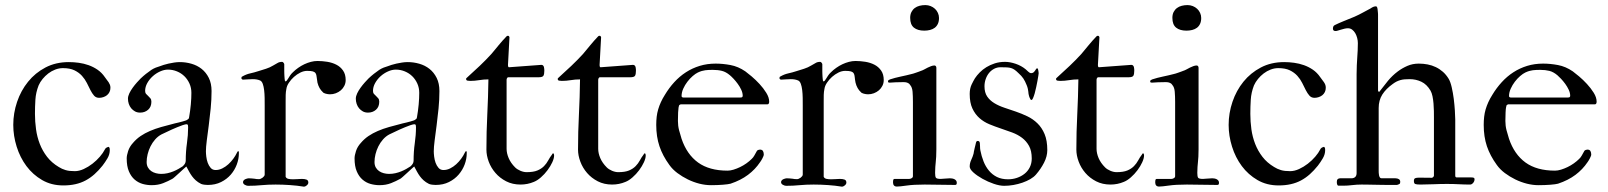

<svg xmlns="http://www.w3.org/2000/svg" viewBox="-20 -719 6263 748"><path d="M209 -68.4Q215.3 -64.5 221.7 -61.5Q228 -58.6 235.4 -56.4Q242.7 -54.2 251.5 -53.2Q260.3 -52.2 271.5 -52.2Q288.1 -52.2 306.2 -60.5Q324.2 -68.8 340.3 -81.3Q356.4 -93.8 369.1 -108.6Q381.8 -123.5 388.2 -136.2Q390.6 -141.6 394.8 -143.8Q398.9 -146 403.3 -147Q406.7 -144.5 407.2 -141.1Q407.7 -137.7 407.7 -134.3Q407.7 -117.7 398.7 -102.3Q389.6 -86.9 379.4 -73.7Q364.3 -54.7 348.1 -40.3Q332 -25.9 313.7 -16.1Q295.4 -6.3 273.9 -1.5Q252.4 3.4 226.6 3.4Q180.2 3.4 144 -17.6Q107.9 -38.6 83 -72Q58.1 -105.5 44.9 -147.7Q31.7 -189.9 31.7 -232.4Q31.7 -278.3 46.6 -322.3Q61.5 -366.2 89.4 -400.6Q117.2 -435.1 157.2 -456.1Q197.3 -477.1 248 -477.1Q267.1 -477.1 286.9 -474.4Q306.6 -471.7 325.2 -465.1Q343.8 -458.5 360.1 -447.3Q376.5 -436 388.2 -418.9Q392.1 -413.1 396 -408.2Q399.9 -403.3 403.1 -398.7Q406.2 -394 408.2 -388.9Q410.2 -383.8 410.2 -377Q410.2 -367.7 406.5 -360.4Q402.8 -353 396.7 -348.1Q390.6 -343.3 382.6 -340.6Q374.5 -337.9 366.2 -337.9Q354 -337.9 346.4 -346.4Q338.9 -355 332.3 -367.9Q325.7 -380.9 318.4 -395.8Q311 -410.6 299.3 -423.6Q287.6 -436.5 270 -445.1Q252.4 -453.6 225.1 -453.6Q210 -453.6 195.3 -448Q180.7 -442.4 168.2 -432.9Q155.8 -423.3 146 -411.4Q136.2 -399.4 130.4 -386.2Q119.6 -358.4 117.9 -330.8Q116.2 -303.2 116.2 -275.4Q116.2 -245.1 120.4 -215.3Q124.5 -185.5 135 -158.4Q145.5 -131.3 163.3 -108.2Q181.2 -85 209 -68.4Z M706.1 -70.3 703.6 -68.4Q703.1 -68.4 695.6 -61.3Q688 -54.2 678.7 -45.7Q669.4 -37.1 661.1 -29.8Q652.8 -22.5 650.9 -22Q635.3 -13.2 615.5 -5.4Q595.7 2.4 570.8 2.4Q553.2 2.4 535.9 -2.4Q518.6 -7.3 504.6 -19.3Q490.7 -31.2 482.2 -51.3Q473.6 -71.3 473.6 -102.1Q473.6 -113.3 479.2 -130.6Q484.9 -147.9 498 -162.1Q511.7 -178.2 528.1 -189.2Q544.4 -200.2 564.2 -208.7Q584 -217.3 607.9 -224.1Q631.8 -231 661.1 -238.3Q668 -239.7 675.8 -241.7Q683.6 -243.7 690.7 -245.6Q697.8 -247.6 702.9 -249.3Q708 -251 709.5 -252.4Q711.9 -254.4 714.1 -255.9Q716.3 -257.3 716.8 -262.7Q718.8 -273.9 720.5 -286.6Q722.2 -299.3 723.4 -312Q724.6 -324.7 725.1 -336.4Q725.6 -348.1 725.6 -357.4Q725.6 -376.5 718.3 -393.1Q710.9 -409.7 698.5 -421.9Q686 -434.1 669.4 -440.9Q652.8 -447.8 634.3 -447.8Q619.6 -447.8 603.8 -440.7Q587.9 -433.6 575 -421.9Q562 -410.2 553.7 -395.3Q545.4 -380.4 545.4 -364.7Q545.4 -357.4 549.3 -353Q553.2 -348.6 557.6 -344.7Q562 -340.8 565.9 -335.9Q569.8 -331.1 569.8 -322.8Q569.8 -302.7 557.1 -291.5Q544.4 -280.3 525.9 -280.3Q514.6 -280.3 506.1 -284.9Q497.6 -289.6 491.2 -297.1Q484.9 -304.7 481.7 -314.5Q478.5 -324.2 478.5 -334.5Q478.5 -344.2 483.9 -355.5Q489.3 -366.7 497.1 -377.4Q504.9 -388.2 513.4 -397.7Q522 -407.2 527.8 -413.1Q538.6 -423.3 548.6 -431.2Q558.6 -439 569.8 -446.8Q578.1 -452.1 586.9 -455.6Q595.7 -459 604 -461.4Q608.9 -463.4 617.4 -466.1Q626 -468.8 636.5 -471.2Q647 -473.6 658.4 -475.3Q669.9 -477.1 680.7 -477.1Q703.6 -477.1 725.8 -470.7Q748 -464.4 765.4 -450.7Q782.7 -437 793.5 -415.5Q804.2 -394 804.2 -364.3Q804.2 -331.1 800.8 -296.4Q797.4 -261.7 793.2 -230Q789.1 -198.2 785.6 -171.9Q782.2 -145.5 782.2 -129.4Q782.2 -121.1 783.7 -108.6Q785.2 -96.2 789.3 -84.7Q793.5 -73.2 800.8 -64.9Q808.1 -56.6 819.8 -56.6Q833.5 -56.6 846.2 -63Q858.9 -69.3 869.6 -79.1Q880.4 -88.9 888.9 -100.6Q897.5 -112.3 902.8 -123.5Q903.8 -125.5 905 -127.7Q906.2 -129.9 908.7 -129.9Q910.6 -129.9 910.6 -126.5V-121.6Q910.6 -100.1 902.6 -78.4Q894.5 -56.6 879.2 -38.8Q863.8 -21 841.3 -9.8Q818.8 1.5 789.6 1.5Q784.2 1.5 777.1 0.7Q770 0 763.7 -2.4Q751 -8.8 742.7 -16.4Q734.4 -23.9 728.3 -32.2Q722.2 -40.5 717 -50Q711.9 -59.6 706.1 -70.3ZM551.3 -87.9Q551.3 -75.7 556.2 -66.9Q561 -58.1 569.1 -52.5Q577.1 -46.9 587.4 -44.2Q597.7 -41.5 607.9 -41.5Q620.6 -41.5 632.6 -44.2Q644.5 -46.9 655.3 -51.3Q666 -55.7 675 -60.8Q684.1 -65.9 691.4 -70.8Q703.6 -81.5 703.6 -92.8Q703.6 -128.9 708.3 -160.9Q712.9 -192.9 712.9 -223.6Q712.9 -227.1 712.2 -231Q711.4 -234.9 707.5 -234.9Q703.1 -234.9 699 -233.6Q694.8 -232.4 691.4 -231.4Q669.9 -223.6 649.4 -214.4Q628.9 -205.1 608.9 -195.3Q595.2 -188 584.5 -175.8Q573.7 -163.6 566.4 -148.9Q559.1 -134.3 555.2 -118.4Q551.3 -102.5 551.3 -87.9Z M1011.2 -39.1V-306.6Q1011.2 -321.3 1011 -337.6Q1010.7 -354 1009 -368.2Q1007.3 -382.3 1003.7 -392.3Q1000 -402.3 993.7 -405.3Q981.9 -410.6 964.8 -410.6Q953.6 -410.6 944.1 -409.7Q934.6 -408.7 926.8 -408.7Q924.3 -408.7 922.4 -410.6Q920.4 -412.6 920.4 -414.6Q920.4 -419.9 923.8 -420.9Q939 -429.7 954.6 -433.1Q970.2 -436.5 986.8 -441.9Q1001.5 -446.3 1016.6 -451.2Q1031.7 -456.1 1044.4 -463.9Q1053.2 -468.3 1060.5 -473.1Q1067.9 -478 1079.1 -478Q1082 -478 1084.7 -474.4Q1087.4 -470.7 1087.4 -468.8V-441.9Q1087.4 -438 1087.6 -432.6Q1087.9 -427.2 1088.1 -421.9Q1088.4 -416.5 1088.9 -411.9Q1089.4 -407.2 1089.8 -405.3Q1090.3 -403.3 1091.3 -402.3L1091.8 -401.9Q1094.7 -401.9 1097.2 -405Q1099.6 -408.2 1102.8 -413.3Q1106 -418.5 1110.1 -424.8Q1114.3 -431.2 1121.1 -437.5Q1130.4 -446.8 1141.8 -454.8Q1153.3 -462.9 1165.8 -468.8Q1178.2 -474.6 1191.2 -478Q1204.1 -481.4 1216.8 -481.4Q1235.4 -481.4 1254.9 -478.3Q1274.4 -475.1 1290.3 -467Q1306.2 -459 1316.4 -444.3Q1326.7 -429.7 1326.7 -407.2Q1326.7 -395 1321.5 -384.8Q1316.4 -374.5 1307.9 -367.2Q1299.3 -359.9 1288.3 -355.7Q1277.3 -351.6 1265.6 -351.6Q1257.8 -351.6 1249 -354Q1240.2 -356.4 1237.8 -359.9Q1222.7 -373.5 1216.8 -397Q1214.4 -410.2 1213.6 -419.2Q1212.9 -428.2 1209.7 -433.3Q1206.5 -438.5 1199.2 -440.7Q1191.9 -442.9 1176.3 -442.9Q1163.6 -442.9 1150.1 -436.3Q1136.7 -429.7 1125.2 -419.4Q1113.8 -409.2 1105.5 -396.7Q1097.2 -384.3 1095.7 -372.6Q1093.3 -361.8 1093 -349.4Q1092.8 -336.9 1092.8 -323.7V-30.3Q1095.7 -23.9 1103.5 -22.2Q1111.3 -20.5 1121.1 -20.5Q1124 -20.5 1129.2 -20.8Q1134.3 -21 1139.9 -21.2Q1145.5 -21.5 1149.9 -21.7Q1154.3 -22 1155.8 -22Q1167 -22 1174.1 -19.3Q1181.2 -16.6 1181.2 -7.8Q1181.2 -2 1175.5 2.9Q1169.9 7.8 1164.6 8.3Q1137.7 3.9 1109.6 2Q1081.5 0 1053.7 0Q1024.4 0 999 2.4Q973.6 4.9 946.3 4.9Q940.9 4.9 933.8 1Q926.8 -2.9 926.8 -9.3Q926.8 -13.2 929.2 -16.1Q931.6 -19 935.3 -20.8Q939 -22.5 942.6 -23.4Q946.3 -24.4 948.7 -24.4Q954.1 -24.4 959.2 -23.9Q964.4 -23.4 970.2 -22.9Q974.6 -22 979.5 -21.5Q984.4 -21 988.8 -21Q991.7 -21 995.4 -22.5Q999 -23.9 1002.7 -26.6Q1006.3 -29.3 1008.8 -32.5Q1011.2 -35.6 1011.2 -39.1Z M1593.8 -70.3 1591.3 -68.4Q1590.8 -68.4 1583.3 -61.3Q1575.7 -54.2 1566.4 -45.7Q1557.1 -37.1 1548.8 -29.8Q1540.5 -22.5 1538.6 -22Q1522.9 -13.2 1503.2 -5.4Q1483.4 2.4 1458.5 2.4Q1440.9 2.4 1423.6 -2.4Q1406.2 -7.3 1392.3 -19.3Q1378.4 -31.2 1369.9 -51.3Q1361.3 -71.3 1361.3 -102.1Q1361.3 -113.3 1366.9 -130.6Q1372.6 -147.9 1385.7 -162.1Q1399.4 -178.2 1415.8 -189.2Q1432.1 -200.2 1451.9 -208.7Q1471.7 -217.3 1495.6 -224.1Q1519.5 -231 1548.8 -238.3Q1555.7 -239.7 1563.5 -241.7Q1571.3 -243.7 1578.4 -245.6Q1585.4 -247.6 1590.6 -249.3Q1595.7 -251 1597.2 -252.4Q1599.6 -254.4 1601.8 -255.9Q1604 -257.3 1604.5 -262.7Q1606.4 -273.9 1608.2 -286.6Q1609.9 -299.3 1611.1 -312Q1612.3 -324.7 1612.8 -336.4Q1613.3 -348.1 1613.3 -357.4Q1613.3 -376.5 1606 -393.1Q1598.6 -409.7 1586.2 -421.9Q1573.7 -434.1 1557.1 -440.9Q1540.5 -447.8 1522 -447.8Q1507.3 -447.8 1491.5 -440.7Q1475.6 -433.6 1462.6 -421.9Q1449.7 -410.2 1441.4 -395.3Q1433.1 -380.4 1433.1 -364.7Q1433.1 -357.4 1437 -353Q1440.9 -348.6 1445.3 -344.7Q1449.7 -340.8 1453.6 -335.9Q1457.5 -331.1 1457.5 -322.8Q1457.5 -302.7 1444.8 -291.5Q1432.1 -280.3 1413.6 -280.3Q1402.3 -280.3 1393.8 -284.9Q1385.3 -289.6 1378.9 -297.1Q1372.6 -304.7 1369.4 -314.5Q1366.2 -324.2 1366.2 -334.5Q1366.2 -344.2 1371.6 -355.5Q1377 -366.7 1384.8 -377.4Q1392.6 -388.2 1401.1 -397.7Q1409.7 -407.2 1415.5 -413.1Q1426.3 -423.3 1436.3 -431.2Q1446.3 -439 1457.5 -446.8Q1465.8 -452.1 1474.6 -455.6Q1483.4 -459 1491.7 -461.4Q1496.6 -463.4 1505.1 -466.1Q1513.7 -468.8 1524.2 -471.2Q1534.7 -473.6 1546.1 -475.3Q1557.6 -477.1 1568.4 -477.1Q1591.3 -477.1 1613.5 -470.7Q1635.7 -464.4 1653.1 -450.7Q1670.4 -437 1681.2 -415.5Q1691.9 -394 1691.9 -364.3Q1691.9 -331.1 1688.5 -296.4Q1685.1 -261.7 1680.9 -230Q1676.8 -198.2 1673.3 -171.9Q1669.9 -145.5 1669.9 -129.4Q1669.9 -121.1 1671.4 -108.6Q1672.9 -96.2 1677 -84.7Q1681.2 -73.2 1688.5 -64.9Q1695.8 -56.6 1707.5 -56.6Q1721.2 -56.6 1733.9 -63Q1746.6 -69.3 1757.3 -79.1Q1768.1 -88.9 1776.6 -100.6Q1785.2 -112.3 1790.5 -123.5Q1791.5 -125.5 1792.7 -127.7Q1793.9 -129.9 1796.4 -129.9Q1798.3 -129.9 1798.3 -126.5V-121.6Q1798.3 -100.1 1790.3 -78.4Q1782.2 -56.6 1766.8 -38.8Q1751.5 -21 1729 -9.8Q1706.5 1.5 1677.2 1.5Q1671.9 1.5 1664.8 0.7Q1657.7 0 1651.4 -2.4Q1638.7 -8.8 1630.4 -16.4Q1622.1 -23.9 1616 -32.2Q1609.9 -40.5 1604.7 -50Q1599.6 -59.6 1593.8 -70.3ZM1439 -87.9Q1439 -75.7 1443.8 -66.9Q1448.7 -58.1 1456.8 -52.5Q1464.8 -46.9 1475.1 -44.2Q1485.4 -41.5 1495.6 -41.5Q1508.3 -41.5 1520.3 -44.2Q1532.2 -46.9 1543 -51.3Q1553.7 -55.7 1562.7 -60.8Q1571.8 -65.9 1579.1 -70.8Q1591.3 -81.5 1591.3 -92.8Q1591.3 -128.9 1595.9 -160.9Q1600.6 -192.9 1600.6 -223.6Q1600.6 -227.1 1599.9 -231Q1599.1 -234.9 1595.2 -234.9Q1590.8 -234.9 1586.7 -233.6Q1582.5 -232.4 1579.1 -231.4Q1557.6 -223.6 1537.1 -214.4Q1516.6 -205.1 1496.6 -195.3Q1482.9 -188 1472.2 -175.8Q1461.4 -163.6 1454.1 -148.9Q1446.8 -134.3 1442.9 -118.4Q1439 -102.5 1439 -87.9Z M1875 -136.2Q1875 -205.6 1878.4 -272.7Q1881.8 -339.8 1882.8 -409.7Q1863.8 -409.7 1846.4 -406.7Q1829.1 -403.8 1812 -403.8Q1806.6 -403.8 1801.3 -404.8Q1795.9 -405.8 1795.9 -411.6Q1795.9 -413.6 1797.1 -414.6Q1798.3 -415.5 1800.8 -418Q1825.7 -440.4 1848.9 -462.4Q1872.1 -484.4 1894 -508.3Q1900.4 -515.6 1907.5 -524.4Q1914.6 -533.2 1922.1 -542.2Q1929.7 -551.3 1937.7 -560.5Q1945.8 -569.8 1953.6 -577.6Q1955.6 -579.6 1959 -579.6Q1963.4 -579.6 1964.8 -573.7L1959 -466.3Q1959 -457 1962.9 -457L2088.9 -466.3Q2093.3 -466.3 2095.7 -463.9Q2098.1 -461.4 2099.1 -457.8Q2100.1 -454.1 2100.3 -450.2Q2100.6 -446.3 2100.6 -443.4Q2100.6 -430.2 2097.2 -424.1Q2093.8 -418 2078.1 -418H1960.4Q1956.5 -418 1954.6 -413.1Q1953.6 -411.1 1953.6 -408.7V-139.2Q1953.6 -122.1 1961.7 -103Q1969.7 -84 1986.8 -66.9Q1994.6 -59.1 2007.3 -53.7Q2020 -48.3 2031.7 -48.3Q2058.1 -48.3 2073.7 -54.9Q2089.4 -61.5 2099.4 -71.8Q2109.4 -82 2115.7 -94Q2122.1 -106 2130.4 -116.7Q2132.3 -121.6 2134.8 -121.6Q2137.2 -121.6 2137.9 -118.4Q2138.7 -115.2 2138.7 -113.3Q2138.7 -102.1 2131.6 -86.7Q2124.5 -71.3 2113 -55.9Q2101.6 -40.5 2087.4 -28.1Q2073.2 -15.6 2059.6 -10.3Q2035.2 0 2007.8 0Q1976.6 0 1951.9 -12.7Q1927.2 -25.4 1910.2 -45.2Q1893.1 -64.9 1884 -89.1Q1875 -113.3 1875 -136.2Z M2231.9 -136.2Q2231.9 -205.6 2235.4 -272.7Q2238.8 -339.8 2239.7 -409.7Q2220.7 -409.7 2203.4 -406.7Q2186 -403.8 2168.9 -403.8Q2163.6 -403.8 2158.2 -404.8Q2152.8 -405.8 2152.8 -411.6Q2152.8 -413.6 2154.1 -414.6Q2155.3 -415.5 2157.7 -418Q2182.6 -440.4 2205.8 -462.4Q2229 -484.4 2251 -508.3Q2257.3 -515.6 2264.4 -524.4Q2271.5 -533.2 2279.1 -542.2Q2286.6 -551.3 2294.7 -560.5Q2302.7 -569.8 2310.5 -577.6Q2312.5 -579.6 2315.9 -579.6Q2320.3 -579.6 2321.8 -573.7L2315.9 -466.3Q2315.9 -457 2319.8 -457L2445.8 -466.3Q2450.2 -466.3 2452.6 -463.9Q2455.1 -461.4 2456.1 -457.8Q2457 -454.1 2457.3 -450.2Q2457.5 -446.3 2457.5 -443.4Q2457.5 -430.2 2454.1 -424.1Q2450.7 -418 2435.1 -418H2317.4Q2313.5 -418 2311.5 -413.1Q2310.5 -411.1 2310.5 -408.7V-139.2Q2310.5 -122.1 2318.6 -103Q2326.7 -84 2343.8 -66.9Q2351.6 -59.1 2364.3 -53.7Q2377 -48.3 2388.7 -48.3Q2415 -48.3 2430.7 -54.9Q2446.3 -61.5 2456.3 -71.8Q2466.3 -82 2472.7 -94Q2479 -106 2487.3 -116.7Q2489.3 -121.6 2491.7 -121.6Q2494.1 -121.6 2494.9 -118.4Q2495.6 -115.2 2495.6 -113.3Q2495.6 -102.1 2488.5 -86.7Q2481.4 -71.3 2470 -55.9Q2458.5 -40.5 2444.3 -28.1Q2430.2 -15.6 2416.5 -10.3Q2392.1 0 2364.7 0Q2333.5 0 2308.8 -12.7Q2284.2 -25.4 2267.1 -45.2Q2250 -64.9 2241 -89.1Q2231.9 -113.3 2231.9 -136.2Z M2969.7 -312.5H2631.8Q2626.5 -310.5 2625.5 -308.3Q2624.5 -306.2 2623.5 -299.8Q2622.6 -295.4 2621.8 -280.8Q2621.1 -266.1 2621.1 -247.6Q2621.1 -229 2625.5 -211.9Q2629.9 -194.8 2635.3 -178.2Q2655.8 -117.7 2699.5 -85.9Q2743.2 -54.2 2814.5 -54.2Q2825.2 -54.2 2837.9 -58.1Q2850.6 -62 2863.3 -68.1Q2876 -74.2 2887.7 -82.5Q2899.4 -90.8 2908.2 -99.6Q2914.6 -105.5 2918.7 -113Q2922.9 -120.6 2929.2 -131.8Q2931.2 -133.8 2934.6 -135Q2938 -136.2 2940.4 -136.2Q2949.2 -136.2 2952.4 -130.6Q2955.6 -125 2955.6 -116.7Q2955.6 -114.3 2953.9 -110.1Q2952.1 -106 2950 -101.6Q2947.8 -97.2 2945.1 -93Q2942.4 -88.9 2940.9 -86.9Q2922.4 -59.1 2894 -37.8Q2865.7 -16.6 2826.2 -3.4Q2817.4 -1 2796.1 0.7Q2774.9 2.4 2750 2.4Q2728 2.4 2704.8 -3.4Q2681.6 -9.3 2659.7 -20Q2637.7 -30.8 2618.9 -44.9Q2600.1 -59.1 2587.9 -76.2Q2561.5 -112.3 2549.1 -149.4Q2536.6 -186.5 2536.6 -232.4Q2536.6 -249 2538.3 -263.9Q2540 -278.8 2544.2 -293Q2548.3 -307.1 2554.7 -321Q2561 -335 2570.3 -349.6Q2586.4 -376.5 2606.9 -398.9Q2627.4 -421.4 2652.3 -437.5Q2677.2 -453.6 2706.1 -462.4Q2734.9 -471.2 2768.1 -471.2Q2795.9 -471.2 2825.9 -465.6Q2856 -460 2883.8 -440.9Q2892.6 -434.6 2908.2 -421.4Q2923.8 -408.2 2939 -391.8Q2954.1 -375.5 2965.3 -357.4Q2976.6 -339.4 2976.6 -322.8Q2976.6 -318.4 2974.9 -315.4Q2973.1 -312.5 2969.7 -312.5ZM2644.5 -338.9H2861.8Q2870.1 -338.9 2871.8 -341.1Q2873.5 -343.3 2873.5 -345.7Q2873.5 -356.9 2867.9 -369.1Q2862.3 -381.3 2854.2 -392.3Q2846.2 -403.3 2837.9 -412.1Q2829.6 -420.9 2823.7 -425.8Q2808.1 -439 2792.5 -442.9Q2776.9 -446.8 2756.8 -446.8Q2748.5 -446.8 2741.5 -446.5Q2734.4 -446.3 2727.5 -445.3Q2720.7 -444.3 2713.9 -442.4Q2707 -440.4 2698.7 -436.5Q2689.5 -432.1 2678.5 -422.6Q2667.5 -413.1 2658 -400.6Q2648.4 -388.2 2641.8 -373.5Q2635.3 -358.9 2635.3 -344.7Q2635.3 -338.9 2644.5 -338.9Z M3107.4 -39.1V-306.6Q3107.4 -321.3 3107.2 -337.6Q3106.9 -354 3105.2 -368.2Q3103.5 -382.3 3099.9 -392.3Q3096.2 -402.3 3089.8 -405.3Q3078.1 -410.6 3061 -410.6Q3049.8 -410.6 3040.3 -409.7Q3030.8 -408.7 3022.9 -408.7Q3020.5 -408.7 3018.6 -410.6Q3016.6 -412.6 3016.6 -414.6Q3016.6 -419.9 3020 -420.9Q3035.2 -429.7 3050.8 -433.1Q3066.4 -436.5 3083 -441.9Q3097.7 -446.3 3112.8 -451.2Q3127.9 -456.1 3140.6 -463.9Q3149.4 -468.3 3156.7 -473.1Q3164.1 -478 3175.3 -478Q3178.2 -478 3180.9 -474.4Q3183.6 -470.7 3183.6 -468.8V-441.9Q3183.6 -438 3183.8 -432.6Q3184.1 -427.2 3184.3 -421.9Q3184.6 -416.5 3185.1 -411.9Q3185.5 -407.2 3186 -405.3Q3186.5 -403.3 3187.5 -402.3L3188 -401.9Q3190.9 -401.9 3193.4 -405Q3195.8 -408.2 3199 -413.3Q3202.1 -418.5 3206.3 -424.8Q3210.4 -431.2 3217.3 -437.5Q3226.6 -446.8 3238 -454.8Q3249.5 -462.9 3262 -468.8Q3274.4 -474.6 3287.4 -478Q3300.3 -481.4 3313 -481.4Q3331.5 -481.4 3351.1 -478.3Q3370.6 -475.1 3386.5 -467Q3402.3 -459 3412.6 -444.3Q3422.9 -429.7 3422.9 -407.2Q3422.9 -395 3417.7 -384.8Q3412.6 -374.5 3404.1 -367.2Q3395.5 -359.9 3384.5 -355.7Q3373.5 -351.6 3361.8 -351.6Q3354 -351.6 3345.2 -354Q3336.4 -356.4 3334 -359.9Q3318.8 -373.5 3313 -397Q3310.5 -410.2 3309.8 -419.2Q3309.1 -428.2 3305.9 -433.3Q3302.7 -438.5 3295.4 -440.7Q3288.1 -442.9 3272.5 -442.9Q3259.8 -442.9 3246.3 -436.3Q3232.9 -429.7 3221.4 -419.4Q3210 -409.2 3201.7 -396.7Q3193.4 -384.3 3191.9 -372.6Q3189.5 -361.8 3189.2 -349.4Q3189 -336.9 3189 -323.7V-30.3Q3191.9 -23.9 3199.7 -22.2Q3207.5 -20.5 3217.3 -20.5Q3220.2 -20.5 3225.3 -20.8Q3230.5 -21 3236.1 -21.2Q3241.7 -21.5 3246.1 -21.7Q3250.5 -22 3252 -22Q3263.2 -22 3270.3 -19.3Q3277.3 -16.6 3277.3 -7.8Q3277.3 -2 3271.7 2.9Q3266.1 7.8 3260.7 8.3Q3233.9 3.9 3205.8 2Q3177.7 0 3149.9 0Q3120.6 0 3095.2 2.4Q3069.8 4.9 3042.5 4.9Q3037.1 4.9 3030 1Q3022.9 -2.9 3022.9 -9.3Q3022.9 -13.2 3025.4 -16.1Q3027.8 -19 3031.5 -20.8Q3035.2 -22.5 3038.8 -23.4Q3042.5 -24.4 3044.9 -24.4Q3050.3 -24.4 3055.4 -23.9Q3060.5 -23.4 3066.4 -22.9Q3070.8 -22 3075.7 -21.5Q3080.6 -21 3085 -21Q3087.9 -21 3091.6 -22.5Q3095.2 -23.9 3098.9 -26.6Q3102.5 -29.3 3105 -32.5Q3107.4 -35.6 3107.4 -39.1Z M3459 -9.3Q3459 -11.7 3459.7 -16.8Q3460.4 -22 3465.8 -22H3522.5Q3526.9 -22 3531.7 -24.9Q3536.6 -27.8 3536.6 -32.7V-321.8Q3536.6 -344.7 3535.2 -361.8Q3533.7 -378.9 3525.9 -387.7Q3522.5 -393.1 3519.3 -394.5Q3516.1 -396 3514.2 -397Q3511.7 -397.9 3509 -398.4Q3506.3 -398.9 3502.9 -398.9H3492.7Q3482.9 -398.9 3469.2 -398.4Q3455.6 -397.9 3446.3 -397Q3444.3 -397 3441.9 -397.7Q3439.5 -398.4 3439.5 -400.4Q3439.5 -405.8 3441.7 -406.7Q3443.8 -407.7 3447.3 -409.7Q3466.3 -416 3488.8 -420.7Q3511.2 -425.3 3531.7 -430.7Q3533.2 -430.7 3538.3 -432.4Q3543.5 -434.1 3549.1 -436Q3554.7 -438 3560.1 -439.9Q3565.4 -441.9 3567.9 -442.9Q3574.2 -444.8 3580.8 -448.5Q3587.4 -452.1 3594.2 -455.6Q3601.1 -459 3607.7 -461.4Q3614.3 -463.9 3621.1 -463.9Q3623.5 -463.9 3625.7 -461.4Q3627.9 -459 3627.9 -454.6V-137.7Q3627.9 -120.1 3627.2 -108.6Q3626.5 -97.2 3625.5 -87.6Q3624.5 -78.1 3623.8 -68.6Q3623 -59.1 3623 -45.4Q3623 -31.2 3626.2 -26.6Q3629.4 -22 3645 -22Q3650.4 -22 3661.6 -23.2Q3672.9 -24.4 3680.7 -24.4Q3684.6 -24.4 3689.2 -23.7Q3693.8 -22.9 3698 -21Q3702.1 -19 3704.8 -15.6Q3707.5 -12.2 3707.5 -6.8Q3707.5 -3.4 3706.3 -1Q3705.1 1.5 3700.7 1.5Q3665 1.5 3636.5 0.7Q3607.9 0 3582.5 0Q3539.1 0 3512.2 3.9Q3485.4 7.8 3474.1 7.8Q3459 7.8 3459 -9.3ZM3525.9 -649.4Q3525.9 -662.6 3530.8 -672.1Q3535.6 -681.6 3543.7 -687.7Q3551.8 -693.8 3562.5 -696.5Q3573.2 -699.2 3585 -699.2Q3595.7 -699.2 3605.5 -695.3Q3615.2 -691.4 3622.6 -684.6Q3629.9 -677.7 3634 -668.5Q3638.2 -659.2 3638.2 -648.9Q3638.2 -635.7 3633.8 -626.2Q3629.4 -616.7 3621.6 -610.8Q3613.8 -605 3603.3 -602.3Q3592.8 -599.6 3580.6 -599.6Q3555.2 -599.6 3540.5 -611.3Q3525.9 -623 3525.9 -649.4Z M3757.8 -70.3Q3757.8 -83.5 3763.9 -96.4Q3770 -109.4 3772.9 -120.6Q3772.9 -122.6 3774.2 -128.7Q3775.4 -134.8 3777.1 -141.8Q3778.8 -148.9 3780.3 -154.8Q3781.7 -160.6 3782.2 -163.1Q3783.7 -169.9 3789.1 -169.9Q3796.9 -169.9 3797.4 -160.6Q3798.3 -153.8 3798.1 -147.7Q3797.9 -141.6 3799.3 -133.3Q3803.7 -110.4 3811.8 -90.1Q3819.8 -69.8 3832.8 -54.2Q3845.7 -38.6 3864 -29.5Q3882.3 -20.5 3907.2 -20.5Q3925.3 -20.5 3941.9 -26.1Q3958.5 -31.7 3971.4 -42Q3984.4 -52.2 3991.9 -67.4Q3999.5 -82.5 3999.5 -101.6Q3999.5 -131.3 3989 -150.4Q3978.5 -169.4 3961.7 -182.1Q3944.8 -194.8 3923.1 -202.9Q3901.4 -210.9 3878.7 -218.5Q3856 -226.1 3834.2 -235.1Q3812.5 -244.1 3795.7 -259Q3778.8 -273.9 3768.3 -296.4Q3757.8 -318.8 3757.8 -353Q3757.8 -374 3765.1 -389.4Q3772.5 -404.8 3778.3 -414.1Q3785.6 -425.3 3796.9 -436.8Q3808.1 -448.2 3822.8 -457.3Q3837.4 -466.3 3855.7 -472.2Q3874 -478 3895.5 -478Q3914.6 -478 3936.8 -470.5Q3959 -462.9 3975.6 -449.2Q3981 -444.8 3986.3 -439.5Q3991.7 -434.1 3997.1 -434.1Q4003.9 -434.1 4008.3 -438.7Q4012.7 -443.4 4017.1 -451.2Q4018.1 -452.1 4019.3 -452.4Q4020.5 -452.6 4021.5 -452.6Q4022.9 -452.6 4023.7 -450Q4024.4 -447.3 4025.1 -444.1Q4025.9 -440.9 4026.1 -437.7Q4026.4 -434.6 4026.4 -433.1Q4026.4 -431.6 4025.1 -423.3Q4023.9 -415 4021.7 -403.6Q4019.5 -392.1 4016.8 -379.2Q4014.2 -366.2 4011 -355.2Q4007.8 -344.2 4004.6 -336.9Q4001.5 -329.6 3998.5 -329.6Q3997.6 -329.6 3996.6 -330.1Q3994.6 -331.1 3994.6 -332Q3990.7 -338.9 3989.3 -343.8Q3987.8 -348.6 3987.1 -353Q3986.3 -357.4 3986.1 -362.1Q3985.8 -366.7 3984.4 -372.6Q3983.4 -376.5 3982.4 -380.1Q3981.4 -383.8 3980 -386.7Q3973.6 -402.8 3966.8 -413.1Q3960 -423.3 3947.8 -434.1Q3939.5 -442.4 3932.9 -447Q3926.3 -451.7 3918.9 -453.9Q3911.6 -456.1 3901.9 -456.5Q3892.1 -457 3877.9 -457Q3864.3 -457 3852.8 -450.9Q3841.3 -444.8 3833 -434.6Q3824.7 -424.3 3820.1 -410.9Q3815.4 -397.5 3815.4 -382.8Q3815.4 -358.4 3825.9 -343Q3836.4 -327.6 3853.8 -317.1Q3871.1 -306.6 3893.1 -299.3Q3915 -292 3937.7 -284.2Q3960.4 -276.4 3982.4 -265.9Q4004.4 -255.4 4021.7 -238.5Q4039.1 -221.7 4049.6 -196.5Q4060.1 -171.4 4060.1 -134.3Q4060.1 -109.9 4047.4 -85.2Q4034.7 -60.5 4016.1 -39.1Q4007.8 -29.3 3993.9 -21.2Q3980 -13.2 3963.1 -7.3Q3946.3 -1.5 3928 1.7Q3909.7 4.9 3892.1 4.9Q3874.5 4.9 3851.6 -2.9Q3828.6 -10.7 3807.6 -22.5Q3786.6 -34.2 3772.2 -47.1Q3757.8 -60.1 3757.8 -70.3Z M4173.3 -136.2Q4173.3 -205.6 4176.8 -272.7Q4180.2 -339.8 4181.2 -409.7Q4162.1 -409.7 4144.8 -406.7Q4127.4 -403.8 4110.4 -403.8Q4105 -403.8 4099.6 -404.8Q4094.2 -405.8 4094.2 -411.6Q4094.2 -413.6 4095.5 -414.6Q4096.7 -415.5 4099.1 -418Q4124 -440.4 4147.2 -462.4Q4170.4 -484.4 4192.4 -508.3Q4198.7 -515.6 4205.8 -524.4Q4212.9 -533.2 4220.5 -542.2Q4228 -551.3 4236.1 -560.5Q4244.1 -569.8 4252 -577.6Q4253.9 -579.6 4257.3 -579.6Q4261.7 -579.6 4263.2 -573.7L4257.3 -466.3Q4257.3 -457 4261.2 -457L4387.2 -466.3Q4391.6 -466.3 4394 -463.9Q4396.5 -461.4 4397.5 -457.8Q4398.4 -454.1 4398.7 -450.2Q4398.9 -446.3 4398.9 -443.4Q4398.9 -430.2 4395.5 -424.1Q4392.1 -418 4376.5 -418H4258.8Q4254.9 -418 4252.9 -413.1Q4252 -411.1 4252 -408.7V-139.2Q4252 -122.1 4260 -103Q4268.1 -84 4285.2 -66.9Q4293 -59.1 4305.7 -53.7Q4318.4 -48.3 4330.1 -48.3Q4356.4 -48.3 4372.1 -54.9Q4387.7 -61.5 4397.7 -71.8Q4407.7 -82 4414.1 -94Q4420.4 -106 4428.7 -116.7Q4430.7 -121.6 4433.1 -121.6Q4435.5 -121.6 4436.3 -118.4Q4437 -115.2 4437 -113.3Q4437 -102.1 4429.9 -86.7Q4422.9 -71.3 4411.4 -55.9Q4399.9 -40.5 4385.7 -28.1Q4371.6 -15.6 4357.9 -10.3Q4333.5 0 4306.2 0Q4274.9 0 4250.2 -12.7Q4225.6 -25.4 4208.5 -45.2Q4191.4 -64.9 4182.4 -89.1Q4173.3 -113.3 4173.3 -136.2Z M4480.5 -9.3Q4480.5 -11.7 4481.2 -16.8Q4481.9 -22 4487.3 -22H4543.9Q4548.3 -22 4553.2 -24.9Q4558.1 -27.8 4558.1 -32.7V-321.8Q4558.1 -344.7 4556.6 -361.8Q4555.2 -378.9 4547.4 -387.7Q4543.9 -393.1 4540.8 -394.5Q4537.6 -396 4535.6 -397Q4533.2 -397.9 4530.5 -398.4Q4527.8 -398.9 4524.4 -398.9H4514.2Q4504.4 -398.9 4490.7 -398.4Q4477.1 -397.9 4467.8 -397Q4465.8 -397 4463.4 -397.7Q4460.9 -398.4 4460.9 -400.4Q4460.9 -405.8 4463.1 -406.7Q4465.3 -407.7 4468.8 -409.7Q4487.8 -416 4510.3 -420.7Q4532.7 -425.3 4553.2 -430.7Q4554.7 -430.7 4559.8 -432.4Q4564.9 -434.1 4570.6 -436Q4576.2 -438 4581.5 -439.9Q4586.9 -441.9 4589.4 -442.9Q4595.7 -444.8 4602.3 -448.5Q4608.9 -452.1 4615.7 -455.6Q4622.6 -459 4629.2 -461.4Q4635.7 -463.9 4642.6 -463.9Q4645 -463.9 4647.2 -461.4Q4649.4 -459 4649.4 -454.6V-137.7Q4649.4 -120.1 4648.7 -108.6Q4647.9 -97.2 4647 -87.6Q4646 -78.1 4645.3 -68.6Q4644.5 -59.1 4644.5 -45.4Q4644.5 -31.2 4647.7 -26.6Q4650.9 -22 4666.5 -22Q4671.9 -22 4683.1 -23.2Q4694.3 -24.4 4702.1 -24.4Q4706.1 -24.4 4710.7 -23.7Q4715.3 -22.9 4719.5 -21Q4723.6 -19 4726.3 -15.6Q4729 -12.2 4729 -6.8Q4729 -3.4 4727.8 -1Q4726.6 1.5 4722.2 1.5Q4686.5 1.5 4658 0.7Q4629.4 0 4604 0Q4560.5 0 4533.7 3.9Q4506.8 7.8 4495.6 7.8Q4480.5 7.8 4480.5 -9.3ZM4547.4 -649.4Q4547.4 -662.6 4552.2 -672.1Q4557.1 -681.6 4565.2 -687.7Q4573.2 -693.8 4584 -696.5Q4594.7 -699.2 4606.4 -699.2Q4617.2 -699.2 4627 -695.3Q4636.7 -691.4 4644 -684.6Q4651.4 -677.7 4655.5 -668.5Q4659.7 -659.2 4659.7 -648.9Q4659.7 -635.7 4655.3 -626.2Q4650.9 -616.7 4643.1 -610.8Q4635.3 -605 4624.8 -602.3Q4614.3 -599.6 4602.1 -599.6Q4576.7 -599.6 4562 -611.3Q4547.4 -623 4547.4 -649.4Z M4943.8 -68.4Q4950.2 -64.5 4956.5 -61.5Q4962.9 -58.6 4970.2 -56.4Q4977.5 -54.2 4986.3 -53.2Q4995.1 -52.2 5006.3 -52.2Q5022.9 -52.2 5041 -60.5Q5059.1 -68.8 5075.2 -81.3Q5091.3 -93.8 5104 -108.6Q5116.7 -123.5 5123 -136.2Q5125.5 -141.6 5129.6 -143.8Q5133.8 -146 5138.2 -147Q5141.6 -144.5 5142.1 -141.1Q5142.6 -137.7 5142.6 -134.3Q5142.6 -117.7 5133.5 -102.3Q5124.5 -86.9 5114.3 -73.7Q5099.1 -54.7 5083 -40.3Q5066.9 -25.9 5048.6 -16.1Q5030.3 -6.3 5008.8 -1.5Q4987.3 3.4 4961.4 3.4Q4915 3.4 4878.9 -17.6Q4842.8 -38.6 4817.9 -72Q4793 -105.5 4779.8 -147.7Q4766.6 -189.9 4766.6 -232.4Q4766.6 -278.3 4781.5 -322.3Q4796.4 -366.2 4824.2 -400.6Q4852.1 -435.1 4892.1 -456.1Q4932.1 -477.1 4982.9 -477.1Q5002 -477.1 5021.7 -474.4Q5041.5 -471.7 5060.1 -465.1Q5078.6 -458.5 5095 -447.3Q5111.3 -436 5123 -418.9Q5127 -413.1 5130.9 -408.2Q5134.8 -403.3 5137.9 -398.7Q5141.1 -394 5143.1 -388.9Q5145 -383.8 5145 -377Q5145 -367.7 5141.4 -360.4Q5137.7 -353 5131.6 -348.1Q5125.5 -343.3 5117.4 -340.6Q5109.4 -337.9 5101.1 -337.9Q5088.9 -337.9 5081.3 -346.4Q5073.7 -355 5067.1 -367.9Q5060.5 -380.9 5053.2 -395.8Q5045.9 -410.6 5034.2 -423.6Q5022.5 -436.5 5004.9 -445.1Q4987.3 -453.6 4960 -453.6Q4944.8 -453.6 4930.2 -448Q4915.5 -442.4 4903.1 -432.9Q4890.6 -423.3 4880.9 -411.4Q4871.1 -399.4 4865.2 -386.2Q4854.5 -358.4 4852.8 -330.8Q4851.1 -303.2 4851.1 -275.4Q4851.1 -245.1 4855.2 -215.3Q4859.4 -185.5 4869.9 -158.4Q4880.4 -131.3 4898.2 -108.2Q4916 -85 4943.8 -68.4Z M5188 -10.3Q5188 -18.1 5191.7 -21.2Q5195.3 -24.4 5200.7 -24.4H5246.6Q5265.1 -25.9 5265.1 -44.9V-430.2Q5265.1 -449.2 5265.9 -464.6Q5266.6 -480 5267.6 -494.1Q5268.6 -508.3 5269.3 -522Q5270 -535.6 5270 -550.8Q5270 -561 5267.3 -571.3Q5264.6 -581.5 5259.8 -589.8Q5254.9 -598.1 5247.8 -603.5Q5240.7 -608.9 5231.4 -608.9Q5224.6 -608.9 5217.8 -607.2Q5210.9 -605.5 5204.3 -603.5Q5197.8 -601.6 5192.4 -599.9Q5187 -598.1 5183.1 -598.1Q5172.9 -598.1 5172.9 -607.4Q5172.9 -611.3 5174.1 -615Q5175.3 -618.7 5179.7 -621.1Q5194.3 -628.4 5214.8 -636.7Q5235.4 -645 5256.8 -653.8Q5275.4 -662.1 5289.3 -669.9Q5303.2 -677.7 5319.3 -686Q5324.7 -689.9 5329.8 -692.1Q5335 -694.3 5340.3 -694.3Q5344.7 -694.3 5346.2 -686.5Q5346.7 -685.5 5346.9 -682.1Q5347.2 -678.7 5347.7 -674.6Q5348.1 -670.4 5348.4 -667Q5348.6 -663.6 5348.6 -662.1V-367.7Q5348.6 -361.3 5353.5 -361.3Q5370.6 -383.8 5387.2 -404.1Q5403.8 -424.3 5425.8 -440.9Q5442.9 -453.6 5463.1 -462.4Q5483.4 -471.2 5507.3 -471.2Q5524.9 -471.2 5541.7 -468Q5558.6 -464.8 5573.7 -457.5Q5588.9 -450.2 5601.6 -439Q5614.3 -427.7 5624 -411.6Q5630.9 -399.9 5635.7 -378.7Q5640.6 -357.4 5643.6 -334Q5646.5 -310.5 5647.9 -288.6Q5649.4 -266.6 5649.4 -253.4V-34.7Q5649.4 -27.8 5655.3 -27.8H5711.9Q5717.3 -27.8 5720.9 -26.6Q5724.6 -25.4 5724.6 -21Q5724.6 -12.7 5719 -6.3Q5713.4 0 5707.5 0Q5685.5 0 5664.1 -1.2Q5642.6 -2.4 5617.2 -2.4Q5590.8 -2.4 5563.7 -1.2Q5536.6 0 5514.2 0Q5498.5 0 5493.4 -2.2Q5488.3 -4.4 5488.3 -14.2Q5488.3 -22.5 5493.2 -24.7Q5498 -26.9 5508.3 -26.9Q5523.9 -26.9 5537.1 -26.6Q5550.3 -26.4 5558.1 -26.4Q5560.5 -26.4 5563.5 -29.3Q5566.4 -32.2 5566.4 -34.7V-260.3Q5566.4 -272 5566.2 -286.6Q5565.9 -301.3 5564.7 -315.9Q5563.5 -330.6 5560.8 -343.8Q5558.1 -356.9 5553.2 -365.7Q5538.6 -390.6 5517.3 -400.6Q5496.1 -410.6 5472.2 -410.6Q5460.9 -410.6 5452.1 -409.9Q5443.4 -409.2 5435.8 -407Q5428.2 -404.8 5421.1 -401.4Q5414.1 -397.9 5406.2 -392.1Q5379.4 -373 5365.2 -350.6Q5351.1 -328.1 5351.1 -298.3V-53.2Q5351.1 -50.3 5351.3 -45.4Q5351.6 -40.5 5352.5 -35.9Q5353.5 -31.2 5355.7 -27.8Q5357.9 -24.4 5362.3 -24.4H5416.5Q5423.8 -24.4 5429.4 -21.2Q5435.1 -18.1 5435.1 -10.3Q5435.1 -4.4 5432.1 -2.4Q5429.2 -0.5 5422.4 1.5H5387.7Q5375.5 1.5 5361.3 1.2Q5347.2 1 5333.3 0.7Q5319.3 0.5 5306.6 0.2Q5293.9 0 5284.7 0Q5265.6 0 5247.8 2.2Q5230 4.4 5214.4 4.4H5194.8Q5190.9 4.4 5189.5 0Q5188 -4.4 5188 -10.3Z M6193.4 -312.5H5855.5Q5850.1 -310.5 5849.1 -308.3Q5848.1 -306.2 5847.2 -299.8Q5846.2 -295.4 5845.5 -280.8Q5844.7 -266.1 5844.7 -247.6Q5844.7 -229 5849.1 -211.9Q5853.5 -194.8 5858.9 -178.2Q5879.4 -117.7 5923.1 -85.9Q5966.8 -54.2 6038.1 -54.2Q6048.8 -54.2 6061.5 -58.1Q6074.2 -62 6086.9 -68.1Q6099.6 -74.2 6111.3 -82.5Q6123 -90.8 6131.8 -99.6Q6138.2 -105.5 6142.3 -113Q6146.5 -120.6 6152.8 -131.8Q6154.8 -133.8 6158.2 -135Q6161.6 -136.2 6164.1 -136.2Q6172.9 -136.2 6176 -130.6Q6179.2 -125 6179.2 -116.7Q6179.2 -114.3 6177.5 -110.1Q6175.8 -106 6173.6 -101.6Q6171.4 -97.2 6168.7 -93Q6166 -88.9 6164.6 -86.9Q6146 -59.1 6117.7 -37.8Q6089.4 -16.6 6049.8 -3.4Q6041 -1 6019.8 0.7Q5998.5 2.4 5973.6 2.4Q5951.7 2.4 5928.5 -3.4Q5905.3 -9.3 5883.3 -20Q5861.3 -30.8 5842.5 -44.9Q5823.7 -59.1 5811.5 -76.2Q5785.2 -112.3 5772.7 -149.4Q5760.3 -186.5 5760.3 -232.4Q5760.3 -249 5762 -263.9Q5763.7 -278.8 5767.8 -293Q5772 -307.1 5778.3 -321Q5784.7 -335 5793.9 -349.6Q5810.1 -376.5 5830.6 -398.9Q5851.1 -421.4 5876 -437.5Q5900.9 -453.6 5929.7 -462.4Q5958.5 -471.2 5991.7 -471.2Q6019.5 -471.2 6049.6 -465.6Q6079.6 -460 6107.4 -440.9Q6116.2 -434.6 6131.8 -421.4Q6147.5 -408.2 6162.6 -391.8Q6177.7 -375.5 6189 -357.4Q6200.2 -339.4 6200.2 -322.8Q6200.2 -318.4 6198.5 -315.4Q6196.8 -312.5 6193.4 -312.5ZM5868.2 -338.9H6085.4Q6093.8 -338.9 6095.5 -341.1Q6097.2 -343.3 6097.2 -345.7Q6097.2 -356.9 6091.6 -369.1Q6085.9 -381.3 6077.9 -392.3Q6069.8 -403.3 6061.5 -412.1Q6053.2 -420.9 6047.4 -425.8Q6031.7 -439 6016.1 -442.9Q6000.5 -446.8 5980.5 -446.8Q5972.2 -446.8 5965.1 -446.5Q5958 -446.3 5951.2 -445.3Q5944.3 -444.3 5937.5 -442.4Q5930.7 -440.4 5922.4 -436.5Q5913.1 -432.1 5902.1 -422.6Q5891.1 -413.1 5881.6 -400.6Q5872.1 -388.2 5865.5 -373.5Q5858.9 -358.9 5858.9 -344.7Q5858.9 -338.9 5868.2 -338.9Z"/></svg>

Font: IM FELL French Canon
Style: Regular
Weight: 400
Designer: Igino Marini
Foundry: Igino Marini,
Version: 3.00